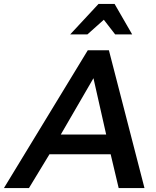

<svg xmlns="http://www.w3.org/2000/svg" viewBox="-73 -962 800 982"><path d="M493 -173 534 0H666L484 -705H376L-53 0H75L180 -173ZM405 -562 470 -274H238ZM513 -942H431L286 -786H374L458 -861L516 -786H603Z"/></svg>

Font: Geom Medium
Style: Italic
Weight: 500
Italic angle: -10°
Version: Version 1.102